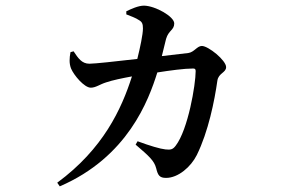

<svg xmlns="http://www.w3.org/2000/svg" viewBox="-20 -600 1040 681"><path d="M554 -401C560 -426 565 -447 569 -462C578 -493 598 -493 598 -517C598 -541 532 -579 491 -580C470 -580 445 -568 428 -560V-549C443 -543 461 -537 474 -528C484 -522 487 -515 487 -499C487 -478 477 -431 467 -391C389 -382 316 -374 297 -374C270 -374 257 -394 241 -418L230 -415C226 -393 225 -375 232 -357C242 -333 279 -289 302 -289C320 -289 334 -301 357 -308C377 -315 415 -323 448 -329C411 -213 346 -72 183 48L192 61C433 -43 507 -244 538 -343C583 -350 633 -357 665 -357C671 -357 674 -355 674 -348C674 -300 647 -140 603 -83C593 -70 586 -68 567 -70C548 -72 511 -83 468 -99L461 -87C509 -46 527 -30 534 -3C540 22 546 31 569 31C612 31 657 -8 678 -50C719 -133 741 -243 751 -314C755 -341 782 -342 782 -362C782 -386 719 -437 696 -437C679 -437 669 -415 648 -412Z"/></svg>

Font: Source Han Serif CN SemiBold
Style: Regular
Weight: 600
Designer: Ryoko NISHIZUKA 西塚涼子 (kana & ideographs); Frank Grießhammer (Latin, Greek & Cyrillic); Wenlong ZHANG 张文龙 (bopomofo); San
Foundry: Adobe Systems Incorporated
Version: Version 1.000;PS 1;hotconv 16.6.53;makeotf.lib2.5.65590